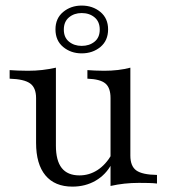

<svg xmlns="http://www.w3.org/2000/svg" viewBox="-20 -672 617 703"><path d="M245.2 11.3Q180.6 11.3 146.4 -29.8Q112.1 -71 112.1 -149.2V-312.9Q112.1 -350.8 90.3 -366.5Q68.5 -382.3 15.3 -383.9V-415.3Q26.6 -414.5 44.4 -413.7Q62.1 -412.9 82.3 -412.9Q109.7 -412.9 134.3 -415.7Q158.9 -418.5 184.7 -424.2V-138.7Q184.7 -83.9 206 -56.9Q227.4 -29.8 271 -29.8Q306.5 -29.8 336.7 -49.2Q366.9 -68.5 389.5 -107.3L388.7 -71.8Q367.7 -32.3 330.2 -10.5Q292.7 11.3 245.2 11.3ZM384.7 8.9V-312.9Q384.7 -350.8 365.7 -366.5Q346.8 -382.3 300 -383.9V-415.3Q312.1 -414.5 328.2 -413.7Q344.4 -412.9 361.3 -412.9Q387.9 -412.9 411.7 -415.7Q435.5 -418.5 457.3 -424.2V-102.4Q457.3 -63.7 479 -48Q500.8 -32.3 554.8 -31.5V0Q541.9 -1.6 524.2 -2Q506.5 -2.4 488.7 -2.4Q461.3 -2.4 435.5 0.4Q409.7 3.2 384.7 8.9ZM279 -476.6Q239.5 -476.6 211.3 -500Q183.1 -523.4 183.1 -564.5Q183.1 -604.8 211.3 -628.2Q239.5 -651.6 279 -651.6Q319.4 -651.6 347.6 -628.2Q375.8 -604.8 375.8 -564.5Q375.8 -523.4 347.6 -500Q319.4 -476.6 279 -476.6ZM279 -504Q307.3 -504 326.2 -519.4Q345.2 -534.7 345.2 -563.7Q345.2 -592.7 326.2 -608.5Q307.3 -624.2 279 -624.2Q251.6 -624.2 232.7 -608.5Q213.7 -592.7 213.7 -563.7Q213.7 -534.7 232.7 -519.4Q251.6 -504 279 -504Z"/></svg>

Font: Playfair 12pt Light
Style: Regular
Weight: 300
Designer: Claus Eggers Sørensen
Foundry: Claus Eggers Sørensen
Version: Version 2.000;gftools[0.9.28]